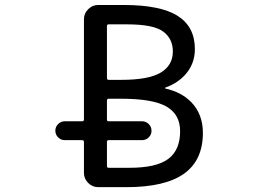

<svg xmlns="http://www.w3.org/2000/svg" viewBox="-20 -775 1040 774"><path d="M411.1 -460.9Q411.1 -453.1 418 -453.1H468.8Q579.1 -453.1 627.9 -482.4Q676.8 -511.7 676.8 -567.4Q676.8 -619.1 637.7 -647.9Q598.6 -676.8 492.2 -676.8H418Q411.1 -676.8 411.1 -669.9ZM411.1 -293Q411.1 -286.1 418 -286.1H552.7Q568.4 -286.1 579.6 -274.9Q590.8 -263.7 590.8 -248Q590.8 -232.4 579.6 -221.2Q568.4 -210 552.7 -210H418Q411.1 -210 411.1 -203.1V-105.5Q411.1 -98.6 418 -98.6H502Q610.4 -98.6 658.2 -134.3Q706.1 -169.9 706.1 -246.1Q706.1 -313.5 651.4 -345.2Q596.7 -377 468.8 -377H418Q411.1 -377 411.1 -369.1ZM646.5 -421.9Q645.5 -421.9 645.5 -420.4Q645.5 -418.9 646.5 -418Q710 -404.3 750 -364.3Q797.9 -315.4 797.9 -239.3Q797.9 -128.9 721.7 -74.7Q645.5 -20.5 489.3 -20.5H376Q352.5 -20.5 335.4 -37.6Q318.4 -54.7 318.4 -78.1V-203.1Q318.4 -210 310.5 -210H241.2Q225.6 -210 214.4 -221.2Q203.1 -232.4 203.1 -248Q203.1 -263.7 214.4 -274.9Q225.6 -286.1 241.2 -286.1H310.5Q318.4 -286.1 318.4 -293V-697.3Q318.4 -720.7 335.4 -737.8Q352.5 -754.9 376 -754.9H478.5Q627 -754.9 696.3 -710.9Q765.6 -667 765.6 -577.1Q765.6 -515.6 724.6 -471.7Q693.4 -438.5 646.5 -421.9Z"/></svg>

Font: Rounded Mgen+ 1m regular
Style: Regular
Weight: 400
Designer: [Source Han Sans]
Ryoko NISHIZUKA  (kana & ideographs); Paul D. Hunt (Latin, Greek & Cyrillic); Wenlong ZHANG  (bopomofo
Version: Version 1.059.20150602